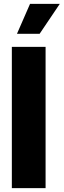

<svg xmlns="http://www.w3.org/2000/svg" viewBox="-20 -969 328 989"><path d="M214.8 -727.5V0H41V-727.5ZM67.4 -794.9 134.8 -949.2H288.1L184.1 -794.9Z"/></svg>

Font: Inter Tight ExtraBold
Style: Regular
Weight: 800
Designer: Rasmus Andersson
Foundry: rsms
Version: Version 3.004; ttfautohint (v1.8.4.7-5d5b)